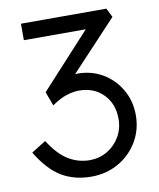

<svg xmlns="http://www.w3.org/2000/svg" viewBox="-81 -764 691 837"><g transform="rotate(-10 264.5 -345.0)"><path d="M256 10Q182 10 125.5 -23.5Q69 -57 20 -138L84 -178Q125 -114 168.5 -88Q212 -62 262 -62Q304 -62 339 -82.5Q374 -103 395 -138.5Q416 -174 416 -218Q416 -285 374.5 -327Q333 -369 267 -369Q243 -369 213.5 -360Q184 -351 146 -325L123 -387L343 -627H69V-700H447L467 -660L263 -442Q269 -443 274 -443Q336 -443 385.5 -413.5Q435 -384 464 -333.5Q493 -283 493 -221Q493 -156 461.5 -103.5Q430 -51 376.5 -20.5Q323 10 256 10Z"/></g></svg>

Font: Lexend Light
Style: Regular
Weight: 300
Designer: Bonnie Shaver-Troup, Thomas Jockin
Foundry: Lexend
Version: Version 1.007; ttfautohint (v1.8.3)